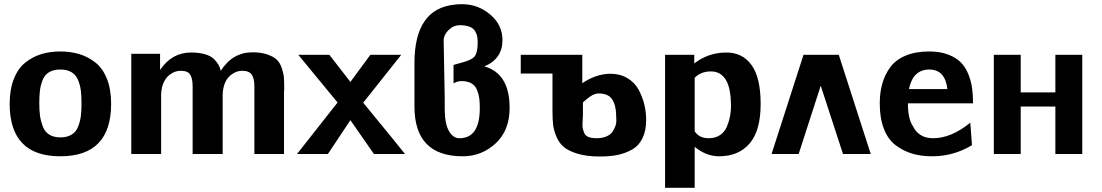

<svg xmlns="http://www.w3.org/2000/svg" viewBox="-20 -733 5246 914"><path d="M26 -239Q26 -307 46 -357.5Q66 -408 101 -435.5Q136 -463 177 -475.5Q218 -488 267 -488Q316 -488 357.5 -475.5Q399 -463 434 -435.5Q469 -408 489 -358Q509 -308 509 -239Q509 11 267 11Q26 11 26 -239ZM167 -241Q167 -207 170.5 -182Q174 -157 183.5 -131.5Q193 -106 214 -92.5Q235 -79 268 -79Q300 -79 321.5 -92.5Q343 -106 352.5 -131.5Q362 -157 365 -181.5Q368 -206 368 -241Q368 -276 365 -301Q362 -326 352 -351Q342 -376 321 -389Q300 -402 267 -402Q234 -402 213 -389Q192 -376 182.5 -351Q173 -326 170 -301.5Q167 -277 167 -241Z M605 0V-477H742V-400Q798 -483 889 -483Q929 -483 957 -474.5Q985 -466 999.5 -451Q1014 -436 1020.5 -424Q1027 -412 1031 -396Q1087 -484 1182 -484Q1224 -484 1253.5 -473.5Q1283 -463 1298 -448.5Q1313 -434 1321.5 -408.5Q1330 -383 1331.5 -363Q1333 -343 1333 -311Q1333 -308 1332.5 -302Q1332 -296 1332 -293V0H1191V-322Q1191 -357 1179.5 -376Q1168 -395 1136 -396Q1109 -397 1086 -381Q1044 -354 1040 -286V0H897V-322Q897 -357 886.5 -376Q876 -395 844 -396Q816 -397 793 -381Q751 -353 747 -286V-285V0Z M1394 0 1587 -245 1400 -472H1548L1648 -343L1743 -472H1890L1709 -244Q1845 -79 1908 0H1760L1648 -161L1541 0Z M1953 -226V-433Q1953 -692 2145 -711H2144Q2155 -713 2180 -713Q2256 -713 2314 -663.5Q2372 -614 2372 -542Q2372 -453 2286 -417Q2406 -383 2406 -219Q2406 -112 2339.5 -50.5Q2273 11 2183 11Q1953 11 1953 -226ZM2139 -336V-424L2175 -434Q2227 -447 2240.5 -466Q2254 -485 2254 -530Q2254 -548 2251.5 -560.5Q2249 -573 2241 -586Q2233 -599 2215 -606Q2197 -613 2169 -613Q2139 -613 2115.5 -590Q2092 -567 2092 -539L2097 -269V-253V-216Q2097 -146 2116.5 -110.5Q2136 -75 2167 -75Q2264 -75 2264 -218Q2264 -246 2261.5 -265.5Q2259 -285 2250.5 -305.5Q2242 -326 2223.5 -336.5Q2205 -347 2177 -347Q2157 -347 2139 -336Z M2885 -382Q2931 -382 2966 -361.5Q3001 -341 3019.5 -307Q3038 -273 3047 -236.5Q3056 -200 3056 -162Q3056 -110 3038 -74Q3020 -38 2987 -20Q2954 -2 2918 5Q2882 12 2835 12Q2775 12 2732 -0.5Q2689 -13 2665.5 -32Q2642 -51 2629 -82Q2616 -113 2613 -139.5Q2610 -166 2610 -205V-383H2459V-472H2752V-337Q2817 -381 2885 -382ZM2755 -246V-187Q2755 -181 2753.5 -157.5Q2752 -134 2753.5 -125Q2755 -116 2760.5 -101.5Q2766 -87 2781 -81Q2796 -75 2820 -75Q2848 -75 2868 -84Q2888 -93 2897 -107.5Q2906 -122 2910 -134Q2914 -146 2914 -158Q2914 -163 2913.5 -173Q2913 -183 2913 -188Q2912 -234 2893 -261.5Q2874 -289 2827 -288Q2803 -287 2773 -261Z M3146 161V-472H3285V-431Q3352 -483 3438 -483Q3515 -483 3558 -423Q3601 -363 3601 -238Q3601 -111 3548.5 -50Q3496 11 3403 11Q3342 11 3287 -34V161ZM3287 -363V-311V-108Q3308 -75 3354 -75Q3385 -75 3407 -89.5Q3429 -104 3439.5 -128.5Q3450 -153 3455 -178Q3460 -203 3460 -230Q3460 -244 3458 -272Q3446 -393 3364 -393Q3317 -393 3287 -363Z M4125 0H3993L3887 -325L3782 0H3653L3805 -472H3973Z M4168 -240Q4168 -291 4179.5 -333Q4191 -375 4216.5 -411Q4242 -447 4289.5 -467.5Q4337 -488 4403 -488Q4455 -488 4493 -473.5Q4531 -459 4553.5 -436.5Q4576 -414 4589.5 -380.5Q4603 -347 4607.5 -314Q4612 -281 4612 -241H4302Q4302 -166 4327 -131Q4336 -109 4360 -92Q4384 -75 4422 -75Q4508 -75 4599 -149L4607 -42Q4520 11 4417 11Q4365 11 4323 -1.5Q4281 -14 4244.5 -41Q4208 -68 4188 -119Q4168 -170 4168 -240ZM4307 -309H4490Q4479 -402 4404 -402Q4326 -402 4307 -309Z M4711 0V-472H4839V-293H5004V-472H5132V0H5004V-226H4839V0Z"/></svg>

Font: Coval
Style: Heavy
Weight: 900
Foundry: Context Ltd
Version: Version 001.000